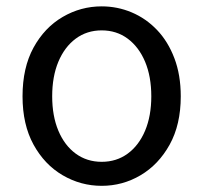

<svg xmlns="http://www.w3.org/2000/svg" viewBox="-20 -577 646 610"><path d="M303.1 13.4Q236.6 13.4 179 -20.3Q121.4 -54 86.5 -117.6Q51.6 -181.2 51.6 -271Q51.6 -361.9 86.5 -425.7Q121.4 -489.4 179 -523.1Q236.6 -556.8 303.1 -556.8Q352.9 -556.8 398.3 -537.7Q443.7 -518.6 478.8 -481.9Q513.8 -445.3 534 -392.1Q554.3 -338.9 554.3 -271Q554.3 -181.2 519.1 -117.6Q483.8 -54 426.7 -20.3Q369.7 13.4 303.1 13.4ZM303.1 -62.9Q350.2 -62.9 385.7 -88.9Q421.2 -114.9 441 -161.8Q460.7 -208.7 460.7 -271Q460.7 -333.8 441 -380.8Q421.2 -427.8 385.7 -454.2Q350.2 -480.5 303.1 -480.5Q256.1 -480.5 220.6 -454.2Q185.1 -427.8 165.4 -380.8Q145.8 -333.8 145.8 -271Q145.8 -208.7 165.4 -161.8Q185.1 -114.9 220.6 -88.9Q256.1 -62.9 303.1 -62.9Z"/></svg>

Font: Noto Sans JP
Style: Regular
Weight: 100
Designer: Ryoko NISHIZUKA 西塚涼子 (kana, bopomofo & ideographs); Paul D. Hunt (Latin, Greek & Cyrillic); Sandoll Communications 산돌커뮤니
Foundry: Adobe
Version: Version 2.004;hotconv 1.0.118;makeotfexe 2.5.65603